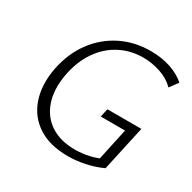

<svg xmlns="http://www.w3.org/2000/svg" viewBox="-151 -818 979 979"><g transform="rotate(30 338.5 -329.0)"><path d="M367 9Q261 9 192 -35.5Q123 -80 95.5 -159.5Q68 -239 87 -342Q107 -442 160 -514.5Q213 -587 292 -627Q371 -667 468 -667Q533 -667 585.5 -649Q638 -631 673 -600L637 -551Q602 -586 551.5 -602.5Q501 -619 451 -619Q377 -619 314.5 -586.5Q252 -554 209 -491.5Q166 -429 150 -341Q134 -250 157.5 -181.5Q181 -113 238.5 -75.5Q296 -38 382 -38Q424 -38 465.5 -47.5Q507 -57 546 -77L509 -36L555 -250H412L423 -299H623L565 -34Q517 -12 466 -1.5Q415 9 367 9Z"/></g></svg>

Font: Ysabeau Infant Light
Style: Italic
Weight: 300
Italic angle: -12°
Designer: Christian Thalmann (Catharsis Fonts)
Version: Version 2.001;gftools[0.9.30]; featfreeze: ss01,ss02,lnum